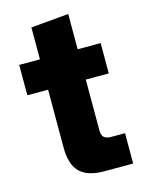

<svg xmlns="http://www.w3.org/2000/svg" viewBox="-108 -765 633 831"><g transform="rotate(-15 209.0 -349.0)"><path d="M111 -144V-404H18V-540H111V-683L280 -698V-540H383V-404H280V-176Q280 -154 290.5 -145Q301 -136 322 -136H384V0H254Q180 0 145.5 -34.5Q111 -69 111 -144Z"/></g></svg>

Font: Mona Sans ExtraBold
Style: Regular
Weight: 800
Designer: Deni Anggara
Foundry: GitHub
Version: Version 2.000